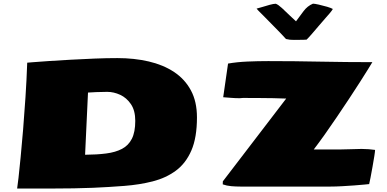

<svg xmlns="http://www.w3.org/2000/svg" viewBox="-20 -1031 2141 1061"><path d="M74.7 10.7Q77.1 -3.4 82.3 -48.6Q87.4 -93.8 94 -162.1Q100.6 -230.5 107.7 -315.2Q114.7 -399.9 120.8 -494.1Q127 -588.4 130.4 -684.6Q130.4 -684.6 162.8 -687.3Q195.3 -689.9 249.3 -693.6Q303.2 -697.3 369.1 -700.9Q435.1 -704.6 502.4 -707.3Q569.8 -710 628.4 -710Q721.7 -710 801.8 -691.4Q881.8 -672.9 941.7 -633.3Q1001.5 -593.8 1034.9 -531.7Q1068.4 -469.7 1068.4 -382.3Q1068.4 -270.5 1037.6 -199.5Q1006.8 -128.4 951.9 -87.9Q897 -47.4 824.2 -28.8Q751.5 -10.3 667 -3.7Q582.5 2.9 493.2 6.8Q439.9 8.8 387 9.8Q334 10.7 281.2 10.7ZM450.2 -175.8Q515.6 -176.3 566.9 -182.9Q618.2 -189.5 654.1 -208.3Q689.9 -227.1 708.7 -264.2Q727.5 -301.3 727.5 -363.3Q727.5 -419.9 703.6 -455.3Q679.7 -490.7 644 -507.1Q608.4 -523.4 572.3 -523.4Q544.9 -523.4 512 -522Q479 -520.5 466.3 -519.5ZM1308.6 0Q1283.2 0 1257.8 -2.2Q1232.4 -4.4 1210.9 -12.2L1211.4 -28.8L1561.5 -486.3Q1533.2 -487.8 1489.5 -488.5Q1445.8 -489.3 1400.6 -489.5Q1355.5 -489.7 1322.3 -489.7Q1317.4 -489.7 1313.2 -489Q1309.1 -488.3 1304.2 -488.3Q1281.2 -488.3 1258.1 -490.2Q1234.9 -492.2 1213.4 -493.7L1240.2 -679.7Q1290.5 -688.5 1347.7 -690.9Q1404.8 -693.4 1461.9 -693.4Q1606.9 -693.4 1750.2 -690.4Q1893.6 -687.5 2037.6 -687.5Q2032.7 -678.7 2014.6 -649.7Q1996.6 -620.6 1969.5 -578.1Q1942.4 -535.6 1909.4 -485.8Q1876.5 -436 1841.8 -384.8Q1807.1 -333.5 1774.2 -287.1Q1741.2 -240.7 1713.9 -205.1H1861.8Q1891.6 -205.1 1920.2 -206.5Q1948.7 -208 1978 -208Q1998 -208 2017.1 -206.5Q2036.1 -205.1 2052.7 -202.6Q2052.7 -195.3 2048.6 -168.7Q2044.4 -142.1 2038.6 -109.6Q2032.7 -77.1 2027.6 -49.8Q2022.5 -22.5 2020 -13.7Q2015.6 -13.2 1992.9 -11Q1970.2 -8.8 1937.5 -6.3Q1904.8 -3.9 1870.1 -2Q1835.4 0 1806.6 0ZM1647.9 -811Q1628.4 -811 1604.5 -810.5Q1580.6 -810.1 1560.5 -815.4Q1543.9 -833 1528.3 -849.9Q1512.7 -866.7 1495.6 -883.3L1435.1 -944.8Q1424.3 -956.1 1414.8 -965.1Q1405.3 -974.1 1397.9 -983.4Q1407.2 -985.4 1428 -991.9Q1448.7 -998.5 1470.5 -1004.4Q1492.2 -1010.3 1503.9 -1010.3Q1517.6 -1005.4 1538.3 -986.3Q1559.1 -967.3 1580.3 -946.3Q1601.6 -925.3 1615.7 -913.1Q1635.7 -939.9 1657.2 -969Q1678.7 -998 1709.5 -1010.7Q1718.3 -1010.7 1741.2 -1005.6Q1764.2 -1000.5 1787.4 -993.7Q1810.5 -986.8 1819.3 -981.4Q1814 -971.7 1801.8 -957.5Q1789.6 -943.4 1782.2 -935.1Q1766.1 -917 1744.4 -891.4Q1722.7 -865.7 1703.4 -843.5Q1684.1 -821.3 1674.3 -812Q1668 -811.5 1661.4 -811.3Q1654.8 -811 1647.9 -811Z"/></svg>

Font: Seymour One
Style: Regular
Weight: 400
Designer: Vernon Adams
Foundry: Vernon Adams
Version: Version 1.100; ttfautohint (v1.8.4.7-5d5b);gftools[0.9.33]